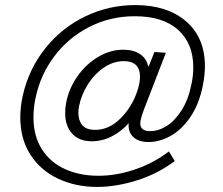

<svg xmlns="http://www.w3.org/2000/svg" viewBox="-20 -632 881 757"><path d="M60 -169Q60 -212 70 -256Q94 -361 159 -442Q224 -523 316.5 -567.5Q409 -612 513 -612Q639 -612 713.5 -548Q788 -484 788 -370Q788 -338 780 -296Q765 -221 730.5 -170.5Q696 -120 652.5 -96Q609 -72 566 -72Q528 -72 507.5 -90Q487 -108 487 -137Q487 -146 488 -151L487 -146Q459 -114 421 -94.5Q383 -75 342 -75Q292 -75 264.5 -105Q237 -135 237 -186Q237 -208 241 -228Q252 -284 286 -332Q320 -380 367.5 -408Q415 -436 466 -436Q507 -436 533 -418Q559 -400 564 -370L567 -372L589 -427L634 -424L549 -204Q533 -162 533 -146Q533 -115 572 -115Q605 -115 637.5 -135.5Q670 -156 696.5 -198Q723 -240 735 -301Q742 -333 742 -367Q742 -461 682 -514.5Q622 -568 512 -568Q415 -568 332.5 -526Q250 -484 194.5 -410.5Q139 -337 120 -245Q112 -209 112 -169Q112 -95 145.5 -43Q179 9 237 35Q295 61 368 61Q439 61 512.5 36Q586 11 646 -35L669 3Q601 54 519 79.5Q437 105 363 105Q278 105 209 72.5Q140 40 100 -22Q60 -84 60 -169ZM521 -272Q532 -305 532 -329Q532 -391 468 -391Q427 -391 389.5 -365.5Q352 -340 326.5 -299.5Q301 -259 292 -215Q289 -202 289 -187Q289 -157 304.5 -138.5Q320 -120 355 -120Q410 -120 455 -165Q500 -210 521 -272Z"/></svg>

Font: Decalotype Light Italic
Style: Regular
Weight: 300
Italic angle: -12°
Designer: Alfredo Marco Pradil
Foundry: Alfredo Marco Pradil
Version: Version 1.0